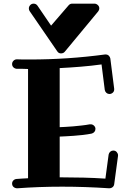

<svg xmlns="http://www.w3.org/2000/svg" viewBox="-20 -1017 699 1046"><path d="M602.1 -13.2Q600.6 -3.4 593.3 2.7Q585.9 8.8 576.2 8.8H575.2Q443.8 0 318.8 0Q191.9 0 74.2 8.8H71.8Q60.5 7.8 53.2 1Q45.9 -5.9 45.9 -17.1Q45.9 -26.9 52.7 -33.9Q59.6 -41 69.8 -42Q85.4 -43.5 101.3 -44.2Q117.2 -44.9 132.8 -45.9V-641.1Q117.2 -642.1 101.8 -642.1Q86.4 -642.1 70.8 -642.1Q60.5 -643.1 53.2 -650.1Q45.9 -657.2 45.9 -668Q45.9 -678.7 53.7 -686.3Q61.5 -693.8 71.8 -693.8Q90.3 -692.9 107.7 -692.9Q125 -692.9 142.1 -692.9Q246.1 -692.9 348.1 -699.7Q450.2 -706.5 551.8 -720.2H556.2Q565.9 -720.2 572.8 -713.6Q579.6 -707 581.1 -698.2L602.1 -533.2V-529.8Q602.1 -518.6 594 -511.7Q585.9 -504.9 576.2 -504.9Q566.9 -504.9 559.8 -511Q552.7 -517.1 550.8 -526.9L533.2 -666Q476.6 -658.2 419.7 -653.6Q362.8 -648.9 305.2 -646V-324.2Q316.9 -324.7 336.4 -325.7Q356 -326.7 378.7 -328.6Q401.4 -330.6 425 -333.3Q448.7 -335.9 469.2 -339.8H474.1Q484.4 -339.8 492.2 -332.3Q500 -324.7 500 -314.9Q500 -305.2 494.1 -298.3Q488.3 -291.5 479 -289.1Q456.5 -284.7 430.9 -281.7Q405.3 -278.8 381.1 -277.1Q356.9 -275.4 336.9 -274.4Q316.9 -273.4 305.2 -272.9V-50.8H318.8Q377 -50.8 435.8 -49.3Q494.6 -47.9 554.2 -43.9L571.8 -174.8Q573.7 -184.6 580.8 -190.7Q587.9 -196.8 597.2 -196.8Q608.9 -196.8 616 -188.5Q623 -180.2 623 -171.9V-168ZM495.1 -997.1Q504.4 -997.1 512.7 -989.7Q521 -982.4 521 -971.2Q521 -962.9 515.1 -955.1L333 -735.4Q325.7 -726.1 312 -726.1Q299.3 -726.1 292 -737.3L141.1 -957Q137.2 -962.9 137.2 -971.2Q137.2 -981 144.5 -989Q151.9 -997.1 163.1 -997.1Q176.3 -997.1 184.1 -986.3L258.3 -877.4L354 -988.3Q361.8 -997.1 373 -997.1Z"/></svg>

Font: Ribeye
Style: Regular
Weight: 400
Designer: Astigmatic (AOETI)
Foundry: Astigmatic (AOETI)
Version: Version 1.000